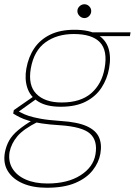

<svg xmlns="http://www.w3.org/2000/svg" viewBox="-50 -651 634 903"><path d="M170 232Q104 232 57 211.5Q10 191 -13 154Q-36 117 -27 66Q-21 35 -7 10Q7 -15 35 -38.5Q63 -62 108 -89L128 -78Q60 -44 31.5 -10Q3 24 -5 64Q-12 108 8.5 141.5Q29 175 71.5 193.5Q114 212 173 212Q268 212 328.5 173.5Q389 135 399 75Q410 11 374 -22Q338 -55 232 -62Q182 -65 146 -70.5Q110 -76 85 -83.5Q60 -91 43 -99.5Q26 -108 12 -117L15 -133L110 -199L130 -192L28 -119L24 -133Q37 -128 50.5 -120.5Q64 -113 85 -106Q106 -99 141.5 -92.5Q177 -86 236 -82Q315 -77 358 -57.5Q401 -38 415.5 -5.5Q430 27 422 72Q415 113 386 150Q357 187 304 209.5Q251 232 170 232ZM236 -149Q169 -149 130.5 -173Q92 -197 78.5 -238Q65 -279 74 -329Q84 -384 111.5 -424.5Q139 -465 186 -488Q233 -511 300 -511Q370 -511 408.5 -488Q447 -465 460 -424.5Q473 -384 463 -329Q454 -279 427 -238Q400 -197 353 -173Q306 -149 236 -149ZM240 -169Q329 -169 379 -212.5Q429 -256 442 -330Q457 -413 420 -452Q383 -491 297 -491Q218 -491 164 -452Q110 -413 95 -330Q81 -250 121 -209.5Q161 -169 240 -169ZM390 -481 384 -499H564L561 -481ZM347 -566Q334 -566 324 -576Q314 -586 314 -599Q314 -612 324 -621.5Q334 -631 347 -631Q360 -631 369.5 -621.5Q379 -612 379 -599Q379 -586 369.5 -576Q360 -566 347 -566Z"/></svg>

Font: DM Sans 20pt Thin
Style: Italic
Weight: 250
Italic angle: -10°
Version: Version 4.004;gftools[0.9.30]